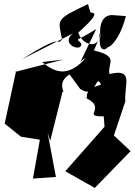

<svg xmlns="http://www.w3.org/2000/svg" viewBox="-20 -857 662 944"><path d="M374 -420C457 -364 448 -503 477 -441C356 -406 443 -352 382 -384C526 -328 370 -283 490 -285L494 -234L301 -15L446 67L622 -114L540 -191L596 -358C590 -440 641 -523 518 -493C507 -550 571 -580 433 -611C323 -459 249 -502 187 -552L292 -564L52 -503H58L3 -249L83 -185L176 -170L142 21L255 13L214 -204L227 -165L288 -408C308 -389 252 -449 322 -491ZM467 -695C476 -607 372 -633 362 -711C426 -778 329 -727 337 -672C465 -784 492 -823 340 -774C462 -811 434 -742 413 -837C247 -759 267 -761 285 -663C252 -625 309 -707 89 -566L339 -693C272 -641 383 -596 380 -642C356 -674 342 -645 453 -714L375 -552C412 -594 425 -544 472 -687C458 -574 525 -607 535 -686C453 -585 556 -605 599 -778L530 -783C444 -779 478 -638 484 -644Z"/></svg>

Font: Asimov Silicon
Style: Regular
Weight: 400
Designer: Google
Version: Version 2.000980; 2014